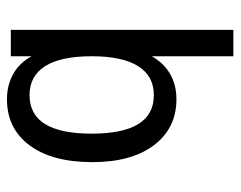

<svg xmlns="http://www.w3.org/2000/svg" viewBox="-88 -414 677 540"><g transform="rotate(-90 250.0 -144.5)"><path d="M143.6 -224.6Q143.6 -137.7 170.4 -93.8Q197.3 -49.8 252 -49.8Q305.7 -49.8 333.5 -94.2Q361.3 -138.7 361.3 -224.6Q361.3 -311.5 333.5 -355.5Q305.7 -399.4 252 -399.4Q197.3 -399.4 170.4 -355.5Q143.6 -311.5 143.6 -224.6ZM361.3 -55.7Q342.8 -22.5 312 -4.4Q281.2 13.7 240.2 13.7Q159.2 13.7 111.3 -49.3Q63.5 -112.3 63.5 -222.7Q63.5 -335.9 110.8 -399.4Q158.2 -462.9 240.2 -462.9Q280.3 -462.9 311.5 -445.3Q342.8 -427.7 361.3 -393.6V-452.1H435.5V173.8H361.3Z"/></g></svg>

Font: BabelStone Flags
Style: Regular
Weight: 400
Designer: Andrew West
Foundry: BabelStone
Version: Version 4.12